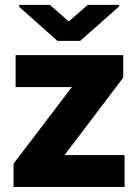

<svg xmlns="http://www.w3.org/2000/svg" viewBox="-20 -749 554 769"><path d="M479 0H74.2V-127.9H479ZM141.6 0H34.2V-93.3L365.2 -528.3H473.6V-438ZM419.9 -400.4H42.5V-528.3H419.9ZM457 -723.1 301.3 -585.4H210L57.1 -721.2V-729.5H179.7L255.4 -663.1L331.5 -729.5H457Z"/></svg>

Font: Heebo ExtraBold
Style: Regular
Weight: 800
Designer: Oded Ezer
Foundry: Ezer Type House
Version: Version 3.100